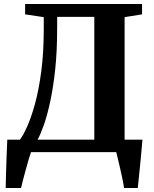

<svg xmlns="http://www.w3.org/2000/svg" viewBox="-20 -763 774 963"><path d="M8.5 180Q9 148.5 10.2 108.2Q11.5 68 13 23.8Q14.5 -20.5 16.5 -62.5H80Q95.5 -82.5 115.5 -126.5Q135.5 -170.5 154.8 -239.5Q174 -308.5 186.8 -403.5Q199.5 -498.5 199.5 -620.5V-677L106 -691V-743H692.5V-691L605 -677V-62.5H694.5Q693 -45.5 690.8 -21Q688.5 3.5 686 31.8Q683.5 60 680.5 88Q677.5 116 675.2 140Q673 164 671 180H602Q600 162.5 594.8 137.5Q589.5 112.5 583.5 85.8Q577.5 59 571.8 36Q566 13 563 0H135.5Q130.5 13.5 123.2 38.5Q116 63.5 108.2 92Q100.5 120.5 94.2 144.5Q88 168.5 85.5 180ZM168.5 -62.5H453V-678.5H267L266.5 -613.5Q266.5 -504.5 256.8 -414.2Q247 -324 232 -254.2Q217 -184.5 200 -136.2Q183 -88 168.5 -62.5Z"/></svg>

Font: Merriweather 48pt
Style: Bold
Weight: 700
Version: Version 2.100